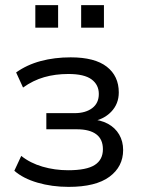

<svg xmlns="http://www.w3.org/2000/svg" viewBox="-20 -721 551 750"><path d="M248 9Q183 9 126.5 -7.5Q70 -24 36 -54L63 -112Q98 -84 146 -70Q194 -56 246 -56Q318 -56 350 -76.5Q382 -97 382 -138Q382 -177 356 -196.5Q330 -216 280 -216H161V-279H271Q314 -279 340 -298.5Q366 -318 366 -354Q366 -390 337.5 -411Q309 -432 247 -432Q196 -432 152.5 -419.5Q109 -407 70 -379L43 -438Q85 -468 139 -482.5Q193 -497 256 -497Q350 -497 397 -460.5Q444 -424 444 -360Q444 -315 414 -284Q384 -253 333 -245V-255Q373 -253 401.5 -237.5Q430 -222 445.5 -195.5Q461 -169 461 -135Q461 -70 407.5 -30.5Q354 9 248 9ZM297 -613V-701H386V-613ZM118 -613V-701H207V-613Z"/></svg>

Font: Nunito Sans 11pt
Style: Regular
Weight: 400
Version: Version 3.101;gftools[0.9.27]